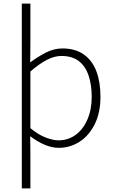

<svg xmlns="http://www.w3.org/2000/svg" viewBox="-20 -814 640 1074"><path d="M102 240V-794H150V-566L149 -465Q189 -495 235 -519Q281 -543 329 -543Q401 -543 448.5 -509.5Q496 -476 519 -415.5Q542 -355 542 -273Q542 -183 509.5 -118.5Q477 -54 424 -20.5Q371 13 308 13Q271 13 230.5 -4Q190 -21 149 -52L150 46V240ZM307 -29Q361 -29 403 -59.5Q445 -90 469 -145.5Q493 -201 493 -273Q493 -338 476 -390Q459 -442 422 -471.5Q385 -501 323 -501Q284 -501 241 -478.5Q198 -456 150 -414V-97Q195 -60 236 -44.5Q277 -29 307 -29Z"/></svg>

Font: Noto Sans KR Thin ExtraLight
Style: Regular
Weight: 250
Version: Version 2.004-H2;hotconv 1.0.118;makeotfexe 2.5.65603